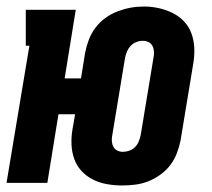

<svg xmlns="http://www.w3.org/2000/svg" viewBox="-28 -560 648 588"><path d="M346 8Q323 8 300 4Q277 0 257 -10Q237 -20 222 -36Q207 -52 199.5 -73Q192 -94 191 -117Q190 -140 194 -164L202 -210H151L117 0H-8L62 -420H51V-530H204L170 -320H220L233 -400Q237 -420 244.5 -439.5Q252 -459 265 -476Q278 -493 295.5 -505.5Q313 -518 333 -525.5Q353 -533 372.5 -536.5Q392 -540 413 -540Q436 -540 458.5 -535Q481 -530 501 -520Q521 -510 536 -494Q551 -478 558.5 -457Q566 -436 567 -413Q568 -390 564 -366L525 -130Q521 -110 513.5 -90.5Q506 -71 493.5 -54.5Q481 -38 463 -25Q445 -12 425.5 -4.5Q406 3 386 5.5Q366 8 346 8ZM348 -95Q358 -95 368 -98.5Q378 -102 385.5 -109.5Q393 -117 397 -127Q401 -137 403 -147L442 -383Q444 -392 443.5 -401.5Q443 -411 439 -419Q435 -427 427 -431Q419 -435 409 -435Q399 -435 389 -431Q379 -427 372 -419.5Q365 -412 361 -402.5Q357 -393 355 -383L316 -147Q314 -138 314.5 -128.5Q315 -119 319 -111Q323 -103 331 -99Q339 -95 348 -95Z"/></svg>

Font: Iosevka Slab XBdEx
Style: Italic
Weight: 800
Width: 7
Italic angle: -9°
Monospace: yes
Designer: Belleve Invis
Foundry: Belleve Invis
Version: Version 11.1.1; ttfautohint (v1.8.3)